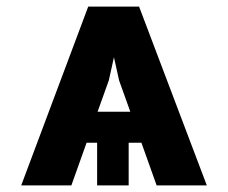

<svg xmlns="http://www.w3.org/2000/svg" viewBox="-20 -563 691 583"><path d="M44.4 0 247.9 -543H402.3L608 0H455.6L409.4 -129.6H370.7V0H274.9V-129.6H242.9L196.7 0ZM276.3 -223.7H375.7L341.6 -318.9L326 -389.2L310.4 -318.9Z"/></svg>

Font: Inter P
Style: Bold
Weight: 700
Designer: Rasmus Andersson
Foundry: rsms
Version: Version 3.018;git-588b23468